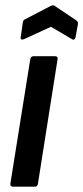

<svg xmlns="http://www.w3.org/2000/svg" viewBox="-20 -704 314 724"><path d="M30 0Q18 0 19 -11L94 -480Q96 -492 106 -492H188Q199 -492 197 -480L123 -11Q121 0 112 0ZM70 -556Q64 -554 60.5 -555.5Q57 -557 58 -563L66 -619Q67 -625 69 -627.5Q71 -630 76 -632L172 -682Q181 -686 186 -682L265 -629Q275 -623 274 -614L265 -564Q264 -558 260 -555.5Q256 -553 252 -556L172 -603Z"/></svg>

Font: Sofia Sans Condensed
Style: Bold Italic
Weight: 700
Italic angle: -9°
Version: Version 4.100